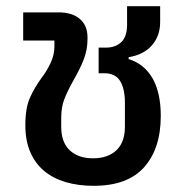

<svg xmlns="http://www.w3.org/2000/svg" viewBox="-20 -589 600 621"><path d="M283 12Q233 12 192.5 0Q152 -12 123 -36Q94 -60 78 -97Q62 -134 62 -184Q62 -241 77.5 -274.5Q93 -308 113 -335Q132 -360 144 -386Q156 -412 156 -439V-458H55V-549H169Q214 -549 238.5 -527.5Q263 -506 263 -469V-462Q263 -429 251.5 -398.5Q240 -368 217 -328Q199 -296 188.5 -269.5Q178 -243 178 -208V-179Q178 -129 205.5 -103Q233 -77 281 -77Q329 -77 356.5 -103Q384 -129 384 -179V-256Q384 -302 368.5 -327Q353 -352 318 -352H299V-435H323Q353 -435 372 -452.5Q391 -470 391 -510V-569H498V-518Q498 -473 471.5 -442.5Q445 -412 396 -404V-398Q447 -382 473.5 -335.5Q500 -289 500 -214Q500 -109 446.5 -48.5Q393 12 283 12Z"/></svg>

Font: IBM Plex Sans Thai Medm
Style: Regular
Weight: 500
Designer: Mike Abbink, Paul van der Laan, Pieter van Rosmalen, Ben Mitchell, Mark Frömberg
Foundry: Bold Monday
Version: Version 1.2